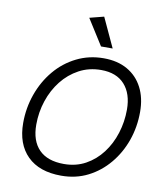

<svg xmlns="http://www.w3.org/2000/svg" viewBox="-102 -1046 972 1136"><g transform="rotate(10 384.5 -477.5)"><path d="M343 8Q211 8 139.5 -63Q68 -134 68 -261Q68 -351 97.5 -434Q127 -517 181 -581.5Q235 -646 309.5 -683Q384 -720 472 -720Q555 -720 614.5 -686Q674 -652 706 -590Q738 -528 738 -444Q738 -354 709.5 -273Q681 -192 628 -128.5Q575 -65 503 -28.5Q431 8 343 8ZM347 -63Q419 -63 476.5 -94.5Q534 -126 575 -180Q616 -234 637.5 -302.5Q659 -371 659 -444Q659 -540 610 -594.5Q561 -649 469 -649Q396 -649 336.5 -617Q277 -585 234.5 -531Q192 -477 169 -408Q146 -339 146 -264Q146 -167 197 -115Q248 -63 347 -63ZM443 -786 345 -941 431 -963 513 -786Z"/></g></svg>

Font: Livvic
Style: Italic
Weight: 400
Italic angle: -10°
Designer: Jacques Le Bailly, Baron von Fonthausen
Version: Version 1.001; ttfautohint (v1.8.2)